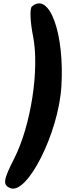

<svg xmlns="http://www.w3.org/2000/svg" viewBox="-20 -939 387 1139"><path d="M169 -900C156 -889 159 -808 176 -725C215 -529 164 -196 65 0C-1 129 -5 158 41 177C142 218 327 -150 344 -425C364 -742 272 -991 169 -900Z"/></svg>

Font: Hussar Skorodowane
Style: Ky
Weight: 700
Foundry: Cannot Into Space Fonts
Version: Version 0.892